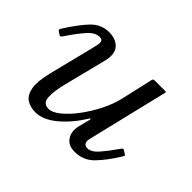

<svg xmlns="http://www.w3.org/2000/svg" viewBox="-115 -735 950 950"><g transform="rotate(45 359.5 -260.0)"><path d="M2.5 -374Q50.5 -450 89.5 -490Q128.5 -530 182.5 -530Q232 -530 257.5 -500.2Q283 -470.5 265.5 -408L210.5 -190Q195 -127.5 197.8 -88.2Q200.5 -49 239 -49Q264.5 -49 297.5 -75.8Q330.5 -102.5 363.5 -146.2Q396.5 -190 422.8 -241.8Q449 -293.5 460.5 -343.5L499 -512.5Q501 -520 511 -520H581.5Q589 -520 590.2 -518.8Q591.5 -517.5 590 -511.5L487 -84Q484 -71 489.2 -59Q494.5 -47 513 -47Q540 -47 569 -80.8Q598 -114.5 628 -158Q635 -168 638.2 -170Q641.5 -172 647.5 -168L660 -160.5Q667.5 -156 668.8 -153.5Q670 -151 663.5 -140.5Q622.5 -74 581.5 -32Q540.5 10 480 10Q435.5 10 415.2 -20.5Q395 -51 406 -95L420 -150Q423 -161.5 420.8 -162.5Q418.5 -163.5 414.5 -156.5Q369.5 -84 313.5 -37.5Q257.5 9 204.5 9Q166 9 141 -8.8Q116 -26.5 109.5 -67.5Q103 -108.5 120.5 -179L181.5 -424Q184 -434 186.8 -447Q189.5 -460 186 -470Q182.5 -480 165.5 -480Q135 -480 104.5 -445.5Q74 -411 40 -360Q35 -352 30.5 -347Q26 -342 19.5 -346L7 -354Q-1.5 -359.5 -2 -362.8Q-2.5 -366 2.5 -374Z"/></g></svg>

Font: Besley
Style: Italic
Weight: 400
Italic angle: -13°
Designer: Owen Earl
Foundry: indestructible type*
Version: Version 4.000; ttfautohint (v1.8.4.7-5d5b)